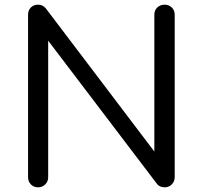

<svg xmlns="http://www.w3.org/2000/svg" viewBox="-20 -801 867 821"><path d="M143 0Q124 0 112 -12.5Q100 -25 100 -43V-738Q100 -757 112 -769Q124 -781 143 -781Q163 -781 176 -765L640 -153V-738Q640 -757 652.5 -769Q665 -781 684 -781Q702 -781 714.5 -769Q727 -757 727 -738V-43Q727 -25 714.5 -12.5Q702 0 684 0Q675 0 666 -3.5Q657 -7 651 -15L186 -627V-43Q186 -25 173.5 -12.5Q161 0 143 0Z"/></svg>

Font: Comfortaa Medium
Style: Regular
Weight: 500
Designer: Johan Aakerlund
Foundry: Johan Aakerlund
Version: Version 3.104; ttfautohint (v1.8.1.43-b0c9)